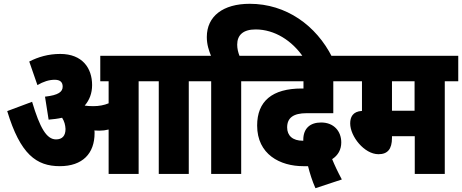

<svg xmlns="http://www.w3.org/2000/svg" viewBox="-20 -916 2433 1011"><path d="M478 -215C478 -220 478 -225 477 -229C486 -229 494 -228 503 -228C520 -228 536 -230 552 -234V0H710V-488H816V0H974V-488H1046V-622H508V-488H552V-372C528 -362 501 -357 471 -357C454 -357 439 -358 426 -360C451 -389 465 -425 465 -468C465 -557 414 -632 297 -632C235 -632 181 -616 134 -592L177 -468C208 -486 238 -496 268 -496C296 -496 310 -484 310 -460C310 -433 289 -415 217 -407L236 -286C261 -288 285 -291 307 -296C319 -277 324 -258 325 -237C325 -201 308 -182 275 -182C225 -182 190 -243 149 -380L18 -331C87 -103 172 -41 295 -41C415 -41 478 -108 478 -215Z M1250 -488H1322V-622H1241C1234 -640 1229 -660 1229 -681C1229 -732 1261 -761 1326 -761C1426 -761 1518 -702 1577 -615H1729C1645 -782 1487 -896 1295 -896C1155 -896 1069 -831 1069 -721C1069 -681 1080 -650 1091 -622H1033V-488H1092V0H1250Z M1641 75 1780 29C1759 -10 1742 -46 1729 -78C1760 -98 1777 -128 1777 -166C1777 -225 1738 -271 1671 -271C1613 -271 1577 -240 1577 -180V-175C1576 -175 1575 -175 1574 -175C1522 -175 1492 -201 1492 -245C1492 -295 1524 -320 1595 -320H1735V-488H1813V-622H1309V-488H1578V-450H1569C1413 -450 1334 -383 1334 -255C1334 -103 1455 -41 1577 -41C1586 -41 1594 -41 1602 -41C1611 -5 1624 37 1641 75Z M2322 -488H2393V-622H1800V-488H1886V-332C1837 -329 1824 -299 1824 -266C1824 -198 1898 -104 1973 -104C2021 -104 2044 -131 2044 -190V-199H2164V0H2322ZM2163 -488V-333H2044V-488Z"/></svg>

Font: Noto Sans Devanagari Condensed Black
Style: Regular
Weight: 900
Width: 3
Designer: Jelle Bosma - Monotype Design Team
Foundry: Monotype Imaging Inc.
Version: Version 2.004